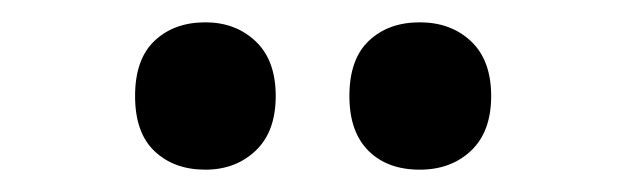

<svg xmlns="http://www.w3.org/2000/svg" viewBox="-20 -769 557 172"><path d="M101 -683Q101 -716 118.5 -732.5Q136 -749 164 -749Q191 -749 209 -732Q227 -715 227 -683Q227 -651 209 -634Q191 -617 164 -617Q136 -617 118.5 -633.5Q101 -650 101 -683ZM293 -683Q293 -716 310.5 -732.5Q328 -749 356 -749Q384 -749 402 -732Q420 -715 420 -683Q420 -651 402 -634Q384 -617 356 -617Q327 -617 310 -634Q293 -651 293 -683Z"/></svg>

Font: Noto Sans Myanmar UI Condensed
Style: Bold
Weight: 700
Width: 3
Designer: Monotype Design Team
Foundry: Monotype Imaging Inc.
Version: Version 2.103; ttfautohint (v1.8.4.7-5d5b)